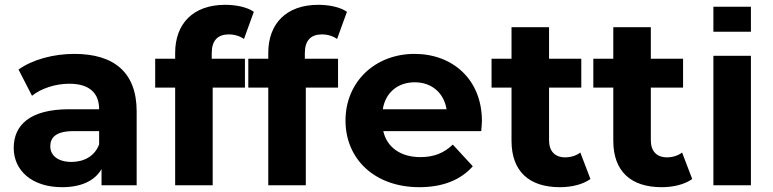

<svg xmlns="http://www.w3.org/2000/svg" viewBox="-20 -770 3214 798"><path d="M289 -546C203 -546 116 -523 57 -481L113 -372C152 -403 211 -422 268 -422C352 -422 392 -383 392 -316H268C104 -316 37 -250 37 -155C37 -62 112 8 238 8C317 8 373 -18 402 -67V0H548V-307C548 -470 453 -546 289 -546ZM277 -97C222 -97 189 -123 189 -162C189 -198 212 -225 285 -225H392V-170C374 -121 329 -97 277 -97Z M860 -549C860 -602 885 -627 931 -627C955 -627 977 -620 994 -608L1035 -721C1006 -741 960 -750 916 -750C782 -750 708 -671 708 -550V-526H625V-406H708V0H864V-406H998V-526H860Z M1247 -549C1247 -602 1272 -627 1318 -627C1342 -627 1364 -620 1381 -608L1422 -721C1393 -741 1347 -750 1303 -750C1169 -750 1095 -671 1095 -550V-526H1012V-406H1095V0H1251V-406H1385V-526H1247Z M1983 -267C1983 -440 1861 -546 1703 -546C1539 -546 1416 -430 1416 -269C1416 -109 1537 8 1723 8C1820 8 1895 -22 1945 -79L1862 -169C1825 -134 1784 -117 1727 -117C1645 -117 1588 -158 1573 -225H1980C1981 -238 1983 -255 1983 -267ZM1704 -428C1774 -428 1825 -384 1836 -316H1571C1582 -385 1633 -428 1704 -428Z M2392 -136C2375 -123 2352 -116 2329 -116C2287 -116 2262 -141 2262 -187V-406H2396V-526H2262V-657H2106V-526H2023V-406H2106V-185C2106 -57 2180 8 2307 8C2355 8 2402 -3 2434 -26Z M2815 -136C2798 -123 2775 -116 2752 -116C2710 -116 2685 -141 2685 -187V-406H2819V-526H2685V-657H2529V-526H2446V-406H2529V-185C2529 -57 2603 8 2730 8C2778 8 2825 -3 2857 -26Z M2945 -742V-638H3101V-742ZM2945 0H3101V-538H2945Z"/></svg>

Font: AWKNG-Font
Style: Bold
Weight: 700
Designer: Awakening Church
Foundry: Awakening Church
Version: Version 1.700;PS 001.700;hotconv 1.0.88;makeotf.lib2.5.64775